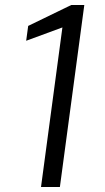

<svg xmlns="http://www.w3.org/2000/svg" viewBox="-20 -743 416 763"><path d="M143 0H218L315 -723H263L92 -640L84 -581L228 -634Z"/></svg>

Font: United Sans Light
Style: Italic
Weight: 300
Italic angle: -8°
Designer: Pablo Impallari, Rodrigo Fuenzalida (Modified by Dan O. Williams)
Version: Version 1.000;PS 001.000;hotconv 1.0.88;makeotf.lib2.5.64775